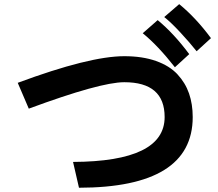

<svg xmlns="http://www.w3.org/2000/svg" viewBox="-20 -924 1040 915"><path d="M64.5 -529.3Q406.2 -656.2 572.3 -656.2Q659.2 -656.2 723.6 -633.3Q788.1 -610.4 825.7 -569.8Q863.3 -529.3 880.9 -478.5Q898.4 -427.7 898.4 -366.2Q898.4 -30.3 356.4 -29.3L328.1 -152.3Q764.6 -154.3 764.6 -366.2Q764.6 -532.2 572.3 -532.2Q458 -532.2 117.2 -406.2ZM762.7 -842.8 834 -904.3Q913.1 -839.8 985.4 -742.2L917 -679.7Q883.8 -721.7 839.8 -769Q795.9 -816.4 762.7 -842.8ZM660.2 -765.6 731.4 -828.1Q807.6 -765.6 881.8 -666L813.5 -603.5Q732.4 -707 660.2 -765.6Z"/></svg>

Font: Gothic A1 ExtraBold
Style: Regular
Weight: 800
Designer: HanYang I&C Co.,Ltd.
Foundry: HanYang I&C Co.,Ltd.
Version: Version 2.50